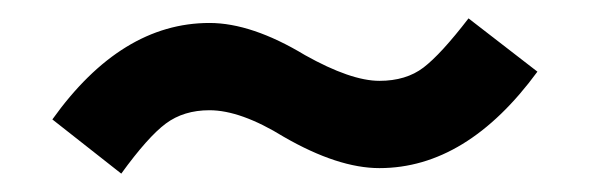

<svg xmlns="http://www.w3.org/2000/svg" viewBox="-20 -410 645 209"><path d="M37 -280Q112 -385 208 -385Q254 -385 312 -350Q362 -322 393 -322Q422 -322 441 -336.5Q460 -351 490 -390L565 -332Q488 -227 393 -227Q348 -227 289 -261Q242 -290 208 -290Q180 -290 160.5 -275.5Q141 -261 112 -221Z"/></svg>

Font: LT Superior Semi-bold
Style: Regular
Weight: 600
Designer: Daniel Lyons
Foundry: LyonsType
Version: Version 1.0